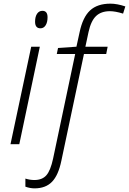

<svg xmlns="http://www.w3.org/2000/svg" viewBox="-20 -785 702 1045"><path d="M168 240.2Q144 240.2 118.2 231V187Q143.1 194.8 167 194.8Q209.5 194.8 232.2 169.2Q254.9 143.6 269 78.1L389.2 -491.2H289.1L295.9 -523.9L396 -530.8L413.1 -608.9Q430.2 -690.9 470 -728Q509.8 -765.1 581.1 -765.1Q617.2 -765.1 662.1 -750L649.9 -710.9Q607.4 -724.1 578.1 -724.1Q530.8 -724.1 502.9 -697.8Q475.1 -671.4 461.9 -610.8L444.8 -530.8H565.9L558.1 -491.2H437L314 89.8Q297.9 168.5 263.2 204.3Q228.5 240.2 168 240.2ZM170.9 -667Q170.9 -693.8 181.6 -710Q192.4 -726.1 210.9 -726.1Q238.8 -726.1 238.8 -690.9Q238.8 -663.6 228.3 -647.2Q217.8 -630.9 200.2 -630.9Q170.9 -630.9 170.9 -667ZM37.1 0 149.9 -530.8H196.8L85 0Z"/></svg>

Font: Open Sans Hebrew Light
Style: Italic
Weight: 300
Italic angle: -12°
Foundry: Ascender Corporation, Yanek Iontef
Version: Version 2.001;PS 002.001;hotconv 1.0.70;makeotf.lib2.5.58329